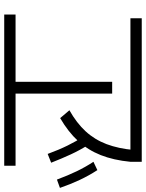

<svg xmlns="http://www.w3.org/2000/svg" viewBox="91 -845 701 923"><g transform="rotate(90 441.5 -383.5)"><path d="M50 -53.3V-107.8H373.3V-572.2H430V-107.8H776.7V-53.3ZM67.8 -660V-714.4H757.8V-660ZM510 -366.7Q571.1 -401.1 611.1 -444.4Q651.1 -487.8 672.8 -545Q694.4 -602.2 701.1 -676.7L757.8 -660Q750 -578.9 725.6 -517.2Q701.1 -455.6 657.8 -408.3Q614.4 -361.1 547.8 -322.2ZM720 -262.2Q700 -316.7 679.4 -358.3Q658.9 -400 634.4 -437.8L675.6 -458.9Q702.2 -416.7 722.2 -373.3Q742.2 -330 762.2 -278.9ZM843.3 -306.7Q823.3 -360 803.3 -401.7Q783.3 -443.3 757.8 -482.2L797.8 -501.1Q824.4 -460 845 -416.1Q865.6 -372.2 883.3 -321.1Z"/></g></svg>

Font: Paperlogy 3 Light
Style: Regular
Weight: 300
Designer: redesigned by Lee Juim, glyphs from Gmarket Sans & Montserrat
Foundry: PT&
Version: Version 1.001